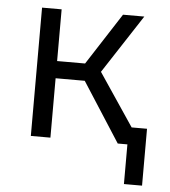

<svg xmlns="http://www.w3.org/2000/svg" viewBox="-48 -529 640 723"><g transform="rotate(5 271.5 -167.5)"><path d="M447 150V-65H515.5V150ZM410.5 0 243 -260.5 388 -485H468.5L324 -263.5L501 0ZM82 0V-485H156V-289.5H300.5V-224.5H156V0Z"/></g></svg>

Font: Geologica Cursive ExtraLight
Style: Regular
Weight: 250
Designer: Sindre Bremnes, Frode Helland
Foundry: Monokrom Skriftforlag AS
Version: Version 1.010;gftools[0.9.28]